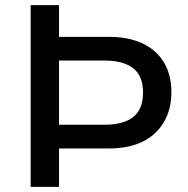

<svg xmlns="http://www.w3.org/2000/svg" viewBox="-20 -725 728 745"><path d="M99 0V-705H209V-582H403Q479 -582 533 -556.5Q587 -531 616 -483Q645 -435 645 -367Q645 -300 615.5 -250.5Q586 -201 532.5 -175Q479 -149 403 -149H209V0ZM209 -241H385Q459 -241 497 -271Q535 -301 535 -366Q535 -430 497 -460Q459 -490 385 -490H209Z"/></svg>

Font: Nunito Sans 8pt SemiBold
Style: Regular
Weight: 600
Version: Version 3.101;gftools[0.9.27]